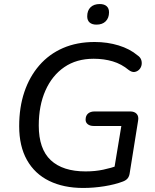

<svg xmlns="http://www.w3.org/2000/svg" viewBox="-20 -922 769 951"><path d="M392 9Q295 9 223.5 -26Q152 -61 113.5 -129.5Q75 -198 75 -297Q75 -390 100.5 -466Q126 -542 174.5 -598Q223 -654 292 -684Q361 -714 449 -714Q512 -714 567.5 -697Q623 -680 661 -648Q676 -638 680 -624Q684 -610 680.5 -597Q677 -584 667.5 -575.5Q658 -567 645.5 -565.5Q633 -564 618 -575Q582 -605 538.5 -618Q495 -631 444 -631Q359 -631 298.5 -589.5Q238 -548 205 -473.5Q172 -399 172 -300Q172 -184 231.5 -128.5Q291 -73 404 -73Q451 -73 491 -81.5Q531 -90 568 -103L541 -57L581 -298H444Q426 -298 415 -306.5Q404 -315 404 -329Q404 -349 416 -359.5Q428 -370 449 -370H625Q646 -370 657 -358Q668 -346 664 -324L623 -68Q621 -50 613 -39.5Q605 -29 589 -23Q550 -8 497 0.5Q444 9 392 9ZM458 -800Q436 -800 424 -810.5Q412 -821 412 -841Q412 -870 428.5 -886Q445 -902 474 -902Q496 -902 508 -891.5Q520 -881 520 -861Q520 -833 503.5 -816.5Q487 -800 458 -800Z"/></svg>

Font: Nunito Medium
Style: Italic
Weight: 500
Designer: Vernon Adams
Foundry: Vernon Adams
Version: Version 3.601